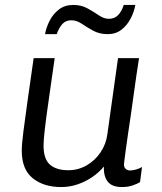

<svg xmlns="http://www.w3.org/2000/svg" viewBox="-20 -746 656 776"><path d="M227 10Q157 10 112.5 -25.5Q68 -61 68 -137Q68 -163 74.5 -214Q81 -265 91.5 -339.5Q102 -414 116 -511H201Q187 -411 176.5 -339Q166 -267 161 -222.5Q156 -178 156 -158Q156 -103 182 -80.5Q208 -58 256 -58Q296 -58 330 -77.5Q364 -97 386.5 -130.5Q409 -164 414 -204L457 -511H542Q537 -480 531.5 -442.5Q526 -405 520.5 -365Q515 -325 509.5 -286Q504 -247 498.5 -212Q493 -177 489.5 -149Q486 -121 483.5 -103.5Q481 -86 481 -82Q481 -69 488.5 -63Q496 -57 505 -57Q516 -57 530 -61Q544 -65 554 -71L546 -10Q535 -3 516 3.5Q497 10 473 10Q432 10 415 -12.5Q398 -35 400 -73Q380 -49 353 -30.5Q326 -12 294 -1Q262 10 227 10ZM162 -608Q167 -636 181 -663Q195 -690 218.5 -708Q242 -726 276 -726Q309 -726 334 -712Q359 -698 379.5 -684Q400 -670 420 -670Q443 -670 457.5 -685Q472 -700 480 -726H527Q522 -698 508 -671Q494 -644 471 -626Q448 -608 415 -608Q382 -608 356.5 -622Q331 -636 310.5 -650Q290 -664 268 -664Q246 -664 232.5 -649.5Q219 -635 209 -608Z"/></svg>

Font: Chivo Medium Light
Style: Italic
Weight: 300
Italic angle: -8.05°
Version: Version 2.002